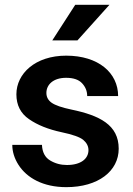

<svg xmlns="http://www.w3.org/2000/svg" viewBox="-20 -770 554 800"><path d="M348.6 -144.5C348.6 -108.9 317.4 -82.5 258.8 -82.5C232.9 -82.5 209.5 -88.9 188.5 -101.6C167.5 -114.3 156.2 -135.7 154.8 -166.5H31.2C31.2 -137.7 40 -109.9 57.1 -83C91.8 -28.8 159.2 9.8 256.3 9.8C389.2 9.8 474.6 -57.1 474.6 -150.4C474.6 -250 394.5 -289.1 277.3 -313.5C237.3 -321.8 210 -331.5 195.3 -341.8C180.7 -352.1 173.3 -365.7 173.3 -382.8C173.3 -417.5 202.1 -445.8 255.4 -445.8C285.2 -445.8 307.6 -438.5 321.8 -423.3C335.9 -408.2 343.3 -390.6 343.3 -369.6H472.2C472.2 -466.3 390.1 -538.1 255.9 -538.1C127 -538.1 48.3 -463.4 48.3 -377C48.3 -332 65.9 -297.4 101.1 -273.4C136.2 -249 181.2 -231 236.3 -219.2C282.7 -209.5 313 -198.7 327.1 -187C341.3 -174.8 348.6 -160.6 348.6 -144.5ZM302.7 -601.6 436 -750H293.5L197.8 -601.6Z"/></svg>

Font: Vazirmatn SemiBold
Style: Regular
Weight: 600
Designer: Saber Rastikerdar
Foundry: Saber Rastikerdar
Version: Version 33.003